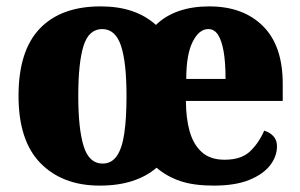

<svg xmlns="http://www.w3.org/2000/svg" viewBox="-20 -571 940 601"><path d="M292 10Q176 10 107 -60Q38 -130 38 -271Q38 -412 104.5 -481.5Q171 -551 295 -551Q350 -551 393 -536.5Q436 -522 468 -493Q498 -522 540 -536.5Q582 -551 635 -551Q741 -551 803 -489.5Q865 -428 865 -309V-255H562Q562 -202 573.5 -160.5Q585 -119 611.5 -95Q638 -71 683 -71Q735 -71 762.5 -97Q790 -123 807 -162Q824 -157 835.5 -145Q847 -133 847 -113Q847 -81 825 -53Q803 -25 759.5 -7.5Q716 10 649 10Q587 10 545 -4Q503 -18 470 -46Q439 -19 394.5 -4.5Q350 10 292 10ZM301 -59Q329 -59 345.5 -82.5Q362 -106 369 -153Q376 -200 376 -270Q376 -377 358.5 -428.5Q341 -480 300 -480Q258 -480 241.5 -427.5Q225 -375 225 -271Q225 -167 242 -113Q259 -59 301 -59ZM686 -324Q686 -376 680 -410Q674 -444 662.5 -462Q651 -480 632 -480Q603 -480 583 -440Q563 -400 563 -324Z"/></svg>

Font: Noto Serif Khmer SemiCondensed Black
Style: Regular
Weight: 900
Width: 4
Designer: Danh Hong and the Monotype Design Team
Foundry: Monotype Imaging Inc.
Version: Version 2.004